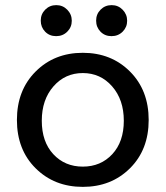

<svg xmlns="http://www.w3.org/2000/svg" viewBox="-20 -718 646 749"><path d="M487 -61.5Q414 11 303 11Q192 11 119 -61.5Q46 -134 46 -250Q46 -366 119 -439Q192 -512 303 -512Q414 -512 487 -439Q560 -366 560 -250Q560 -134 487 -61.5ZM188 -116.5Q233 -68 303 -68Q373 -68 418 -116.5Q463 -165 463 -247Q463 -329 417.5 -381Q372 -433 303 -433Q234 -433 188.5 -381Q143 -329 143 -247Q143 -165 188 -116.5ZM242.5 -680Q260 -662 260 -637Q260 -612 242.5 -594.5Q225 -577 199 -577Q173 -577 156 -594.5Q139 -612 139 -637.5Q139 -663 156.5 -680.5Q174 -698 199.5 -698Q225 -698 242.5 -680ZM458.5 -680Q476 -662 476 -637Q476 -612 458.5 -594.5Q441 -577 415 -577Q389 -577 372 -594.5Q355 -612 355 -637.5Q355 -663 372.5 -680.5Q390 -698 415.5 -698Q441 -698 458.5 -680Z"/></svg>

Font: Belgrano
Style: Regular
Weight: 400
Designer: Daniel Hernandez
Foundry: Daniel Hernndez
Version: Version 1.003